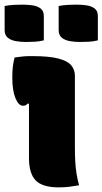

<svg xmlns="http://www.w3.org/2000/svg" viewBox="-29 -799 442 828"><path d="M96 -117Q96 -138 96 -160.5Q96 -183 96 -207.5Q96 -232 96 -256.5Q96 -281 96 -305.5Q96 -330 96 -352H90Q88 -350 86 -348Q84 -346 81.5 -345Q79 -344 76.5 -343.5Q74 -343 70 -343Q51 -343 37.5 -376Q24 -409 24 -465Q24 -493 26.5 -513Q29 -533 34 -551Q41 -552 49 -553Q57 -554 65 -555Q73 -556 81 -556.5Q89 -557 97 -557Q105 -557 111 -557Q183 -557 223 -546.5Q263 -536 278.5 -517Q294 -498 294 -472Q294 -436 294 -397.5Q294 -359 294 -319Q294 -279 294 -239.5Q294 -200 294 -163Q294 -131 295.5 -103.5Q297 -76 301 -50.5Q305 -25 312 0Q289 4 269.5 6.5Q250 9 224 9Q154 9 125 -21Q96 -51 96 -117ZM-9 -773Q10 -777 31 -778Q52 -779 68 -779Q90 -779 111 -776Q132 -773 146 -762.5Q160 -752 160 -730V-625Q141 -620 120 -619Q99 -618 82 -618Q61 -618 40 -621.5Q19 -625 5 -636Q-9 -647 -9 -669ZM224 -773Q243 -777 264 -778Q285 -779 301 -779Q323 -779 344 -776Q365 -773 379 -762.5Q393 -752 393 -730V-625Q375 -620 353.5 -619Q332 -618 315 -618Q294 -618 273 -621.5Q252 -625 238 -636Q224 -647 224 -669Z"/></svg>

Font: Recursive Casual Black
Style: Regular
Weight: 900
Version: Version 1.047